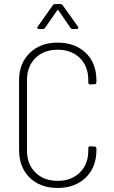

<svg xmlns="http://www.w3.org/2000/svg" viewBox="-20 -918 562 946"><path d="M74 -179V-523Q74 -606 126.5 -657Q179 -708 264 -708Q350 -708 402.5 -657.5Q455 -607 455 -523V-513Q455 -503 445 -503L425 -502Q415 -502 415 -511V-524Q415 -591 373.5 -632Q332 -673 264 -673Q196 -673 154.5 -632Q113 -591 113 -524V-176Q113 -109 154.5 -68Q196 -27 264 -27Q332 -27 373.5 -68Q415 -109 415 -176V-188Q415 -197 425 -197L445 -196Q455 -196 455 -186V-178Q455 -94 402.5 -43Q350 8 264 8Q178 8 126 -43Q74 -94 74 -179ZM166 -787 240 -892Q244 -898 252 -898H277Q285 -898 289 -892L364 -787Q366 -785 366 -781Q366 -779 364 -777Q362 -775 358 -775H339Q331 -775 327 -781L268 -867Q267 -869 265 -869Q263 -869 262 -867L202 -781Q198 -775 190 -775H172Q166 -775 164 -779Q162 -783 166 -787Z"/></svg>

Font: Barlow Semi Condensed ExLight
Style: Regular
Weight: 275
Width: 4
Designer: Jeremy Tribby
Foundry: Tribby Type
Version: Version 1.408